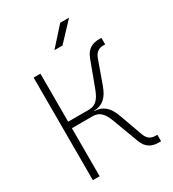

<svg xmlns="http://www.w3.org/2000/svg" viewBox="-212 -1008 1010 1124"><g transform="rotate(-30 293.0 -446.0)"><path d="M80.1 0H126V-324.7H266.6C309.1 -324.7 335.9 -300.3 357.4 -242.7L422.4 -68.4C441.9 -15.6 477.5 2.4 523.9 2.4H540V-41.5H528.3C494.6 -41.5 474.6 -56.2 461.9 -91.3L406.7 -245.1C381.8 -314 346.2 -344.7 287.1 -346.2V-347.7C346.2 -349.1 381.8 -379.9 406.7 -448.7L461.9 -602.5C474.6 -637.7 494.6 -652.3 528.3 -652.3H540V-696.3H523.9C477.5 -696.3 441.9 -678.2 422.4 -625.5L357.4 -451.2C335.4 -393.1 309.1 -368.7 266.6 -368.7H126V-693.4H80.1ZM265.6 -771.5H320.3L435.1 -893.6H375.5Z"/></g></svg>

Font: Cascadia Code PL ExtraLight
Style: Regular
Weight: 200
Monospace: yes
Designer: Aaron Bell
Foundry: Saja Typeworks
Version: Version 2404.023